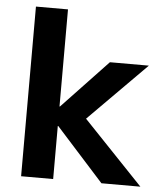

<svg xmlns="http://www.w3.org/2000/svg" viewBox="-52 -777 707 823"><g transform="rotate(5 301.0 -365.0)"><path d="M69.4 0V-730H207.3V-312.3H209.3L406 -520H573.6L325.2 -270L582.6 0H415L209.3 -228.3H207.3V0Z"/></g></svg>

Font: M PLUS 2 Thin
Style: Regular
Weight: 100
Designer: Coji Morishita
Foundry: UNDERFOREST DESIGN
Version: Version 1.001